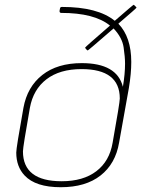

<svg xmlns="http://www.w3.org/2000/svg" viewBox="-20 -769 624 803"><path d="M234 14Q129 14 83 -35Q48 -72 48 -131Q48 -151 78 -318Q94 -406 157 -455.5Q220 -505 322 -505Q469 -505 494 -406Q503 -460 503 -503Q503 -530 497 -571Q491 -612 455 -650Q349 -558 347 -558Q345 -558 340.5 -563Q336 -568 336 -570Q336 -572 440 -662Q375 -715 236 -715Q229 -715 229 -723Q230 -728 231 -734Q232 -740 239 -740Q389 -740 460 -682Q537 -749 539 -749Q540 -749 545.5 -743.5Q551 -738 551 -737Q551 -735 475 -670Q529 -614 529 -510Q529 -461 519 -401L478 -172Q463 -84 400.5 -35Q338 14 234 14ZM238 -11Q328 -11 383 -53Q438 -95 451 -172Q481 -340 481 -357Q481 -480 321 -480Q230 -480 174.5 -437.5Q119 -395 105 -318Q76 -154 76 -136Q76 -11 238 -11Z"/></svg>

Font: YamahaIndonesia935. App Thin
Style: Italic
Weight: 100
Italic angle: -10°
Designer: Dalton Maag Ltd
Foundry: Dalton Maag Ltd
Version: Version 1.002; January 01, 2024; Regular/Italic